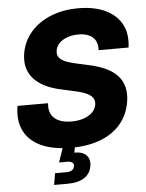

<svg xmlns="http://www.w3.org/2000/svg" viewBox="-61 -788 790 1041"><g transform="rotate(-5 333.5 -267.5)"><path d="M300.8 11.2Q203.6 11.2 138.7 -18.3Q73.7 -47.9 45.4 -104.2Q17.1 -160.6 30.3 -240.2H196.8Q192.4 -205.6 205.1 -180.9Q217.8 -156.2 245.8 -143.3Q273.9 -130.4 314.9 -130.4Q352.1 -130.4 381.1 -140.4Q410.2 -150.4 428.5 -168.2Q446.8 -186 450.7 -210Q454.1 -230.5 444.6 -245.8Q435.1 -261.2 410.4 -272.7Q385.7 -284.2 344.2 -293L272 -309.1Q171.9 -330.6 124.8 -384.3Q77.6 -438 91.3 -521Q102.5 -586.4 145 -635.5Q187.5 -684.6 254.2 -711.7Q320.8 -738.8 403.8 -738.8Q490.7 -738.8 551.3 -710.2Q611.8 -681.6 639.9 -628.9Q668 -576.2 657.7 -502.9H494.6Q498 -547.9 471.4 -572.5Q444.8 -597.2 392.1 -597.2Q358.9 -597.2 332 -587.4Q305.2 -577.6 288.3 -560.5Q271.5 -543.5 268.1 -521Q264.6 -500.5 273.7 -485.8Q282.7 -471.2 305.4 -460.7Q328.1 -450.2 366.2 -441.9L428.2 -428.2Q485.4 -416.5 525.6 -397.5Q565.9 -378.4 590.3 -351.6Q614.7 -324.7 623 -289.6Q631.3 -254.4 624.5 -210.4Q612.8 -140.1 570.8 -90.6Q528.8 -41 460.4 -14.9Q392.1 11.2 300.8 11.2ZM190.9 204.1 201.2 141.1H260.7Q281.7 141.1 293 134Q304.2 127 306.6 112.8Q309.1 99.1 300 92Q291 85 270 85H228L264.6 -20.5H326.2L322.8 0L315.4 39.1Q360.4 38.6 381.1 60.8Q401.9 83 395.5 118.7Q388.7 161.1 354.7 182.6Q320.8 204.1 263.2 204.1Z"/></g></svg>

Font: Inter 28pt ExtraBold
Style: Italic
Weight: 800
Italic angle: -9.3988°
Designer: Rasmus Andersson
Foundry: rsms
Version: Version 4.001;git-66647c0bb